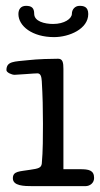

<svg xmlns="http://www.w3.org/2000/svg" viewBox="-20 -637 342 657"><path d="M197 -401C197 -422 195 -436 179 -436C159 -436 109 -435 75 -431C29 -426 2 -428 2 -397C2 -389 20 -381 30 -381C40 -381 97 -386 108 -386C119 -386 122 -375 123 -359C126 -309 127 -264 127 -213C127 -174 127 -119 123 -77C121 -63 112 -60 83 -56C47 -50 24 -52 24 -27C24 -1 61 0 93 0H272C288 0 302 -11 302 -28C302 -55 283 -58 254 -58H197ZM282 -589C282 -615 265 -617 252 -617C237 -617 226 -605 226 -590C226 -573 200 -555 162 -555C132 -555 97 -564 97 -590C97 -610 88 -617 69 -617C52 -617 43 -606 43 -589C43 -548 90 -510 165 -510C217 -510 282 -538 282 -589Z"/></svg>

Font: Life Savers
Style: Bold
Weight: 700
Designer: Pablo Impallari, Rodrigo Fuenzalida, Brenda Gallo
Foundry: Pablo Impallari, Rodrigo Fuenzalida, Brenda Gallo
Version: Version 3.000